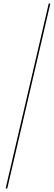

<svg xmlns="http://www.w3.org/2000/svg" viewBox="-20 -800 300 1070"><path d="M251.5 -780H260.5L20.5 250H11.5Z"/></svg>

Font: Bodoni* 24pt Medium
Style: Italic
Weight: 500
Italic angle: -13°
Version: Version 2.3